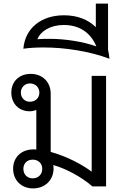

<svg xmlns="http://www.w3.org/2000/svg" viewBox="-20 -1037 691 1068"><path d="M164 11C230 11 278 -35 278 -100C278 -106 277 -113 276 -119C341 -101 430 -56 494 0H570V-615H490V-82C438 -121 353 -167 262 -192V-516C262 -580 217 -626 151 -626C86 -626 43 -583 43 -522C43 -461 85 -418 145 -418C158 -418 171 -421 182 -425V-205C177 -206 171 -206 166 -206C98 -206 53 -161 53 -99C53 -35 98 11 164 11ZM96 -522C96 -551 118 -573 146 -573C177 -573 199 -551 199 -522C199 -492 177 -471 146 -471C118 -471 96 -492 96 -522ZM110 -98C110 -128 131 -149 162 -149C193 -149 215 -128 215 -98C215 -67 193 -45 162 -45C131 -45 110 -67 110 -98Z M589 -710C587 -727 585 -744 581 -760V-1017H513V-886C469 -929 409 -952 336 -952C207 -952 119 -878 110 -766C144 -771 183 -773 223 -773C341 -773 479 -752 589 -710ZM188 -819C206 -864 260 -898 335 -898C419 -898 483 -858 516 -779C446 -804 346 -821 256 -821C235 -821 210 -821 188 -819Z"/></svg>

Font: TPK Tissa Web Quiz
Style: Regular
Weight: 400
Designer: Jacques Le Bailly, Suppakit Chalermlarp | Katatrad Co.,Ltd.
Foundry: Jacques Le Bailly, Cadson Demak Co.,Ltd.
Version: Version 5.000;Glyphs 3.1.2 (3151)